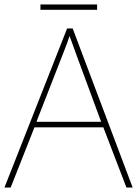

<svg xmlns="http://www.w3.org/2000/svg" viewBox="-20 -844 617 864"><path d="M549 0 445 -271H135L28 0H0L282 -716H307L577 0ZM325 -594Q321 -606 316 -619Q311 -632 305.5 -648Q300 -664 293 -682Q288 -667 282.5 -651.5Q277 -636 271 -621.5Q265 -607 260 -593L144 -296H435ZM417 -824V-800H162V-824Z"/></svg>

Font: Noto Sans Khmer Thin
Style: Regular
Weight: 250
Version: Version 2.003